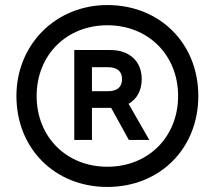

<svg xmlns="http://www.w3.org/2000/svg" viewBox="-20 -730 850 760"><path d="M405 10C613 10 765 -142 765 -350C765 -558 613 -710 405 -710C201 -710 45 -554 45 -350C45 -142 197 10 405 10ZM405 -70C243 -70 125 -188 125 -350C125 -512 243 -630 405 -630C567 -630 685 -512 685 -350C685 -188 567 -70 405 -70ZM274 -176H344V-303H420L490 -176H571L489 -319C522 -338 541 -372 541 -417C541 -487 493 -532 417 -532H274ZM344 -369V-464H407C444 -464 463 -448 463 -417C463 -385 444 -369 407 -369Z"/></svg>

Font: Fixel Text Regular
Style: Regular
Weight: 400
Width: 4
Designer: AlfaBravo + MacPaw
Foundry: Kyrylo Tkachov, Marchela Mozhyna, Serhii Makarenko, Maria Weinstein, Zakhar Kryvoshyya
Version: Version 1.211